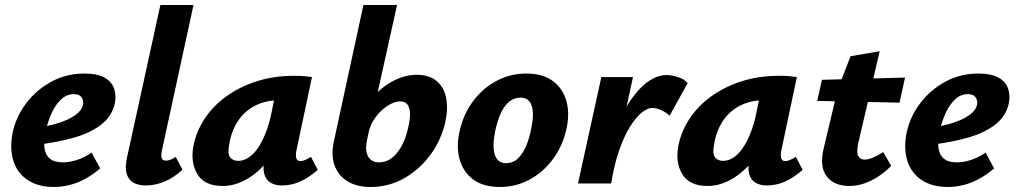

<svg xmlns="http://www.w3.org/2000/svg" viewBox="-20 -731 4048 765"><path d="M195 14Q132 14 90.5 -13.5Q49 -41 33.5 -89.5Q18 -138 30 -201Q44 -267 85 -320.5Q126 -374 185.5 -406Q245 -438 316 -438Q368 -438 397 -421.5Q426 -405 435 -377Q444 -349 437 -317Q425 -266 382 -233.5Q339 -201 276 -183Q213 -165 141 -156L136 -223Q179 -230 216.5 -242Q254 -254 279.5 -272Q305 -290 310 -311Q313 -321 310.5 -331.5Q308 -342 299.5 -349Q291 -356 274 -356Q246 -356 223.5 -335Q201 -314 186 -281Q171 -248 162 -209Q154 -172 157 -143.5Q160 -115 178 -99.5Q196 -84 232 -84Q256 -84 286 -93.5Q316 -103 345 -123L379 -60Q350 -35 318.5 -18Q287 -1 255.5 6.5Q224 14 195 14Z M561 8Q533 8 513 -2.5Q493 -13 485 -37.5Q477 -62 486 -103L619 -711H751L625 -131Q621 -113 624 -102Q627 -91 641 -91Q648 -91 657.5 -94Q667 -97 680 -106L707 -55Q673 -23 635.5 -7.5Q598 8 561 8Z M867 10Q795 10 766.5 -37Q738 -84 751 -151Q762 -207 795 -257.5Q828 -308 881 -346.5Q934 -385 1002.5 -407Q1071 -429 1152 -429Q1177 -429 1193 -427.5Q1209 -426 1223 -424L1161 -131Q1153 -89 1177 -89Q1185 -89 1195.5 -93.5Q1206 -98 1219 -106L1246 -54Q1209 -22 1174.5 -7Q1140 8 1103 8Q1078 8 1059 -2.5Q1040 -13 1033 -37.5Q1026 -62 1035 -103L1065 -246L1134 -277Q1119 -211 1091 -158Q1063 -105 1027 -67.5Q991 -30 950 -10Q909 10 867 10ZM929 -90Q950 -90 970 -103Q990 -116 1007 -140.5Q1024 -165 1038 -200Q1052 -235 1061 -278L1081 -377L1137 -327Q1127 -331 1117 -331.5Q1107 -332 1097 -332Q1051 -332 1015.5 -318.5Q980 -305 955 -281Q930 -257 914.5 -225Q899 -193 893 -154Q886 -117 897.5 -103.5Q909 -90 929 -90Z M1456 14Q1401 14 1364 -9Q1327 -32 1312.5 -73.5Q1298 -115 1311 -171L1428 -711H1562L1485 -364Q1508 -386 1534 -401.5Q1560 -417 1587 -425Q1614 -433 1640 -433Q1690 -433 1719.5 -408.5Q1749 -384 1757.5 -341Q1766 -298 1754 -243Q1737 -171 1694 -113Q1651 -55 1590 -20.5Q1529 14 1456 14ZM1443 -176Q1436 -145 1440.5 -124.5Q1445 -104 1458 -94Q1471 -84 1490 -84Q1517 -84 1538.5 -99.5Q1560 -115 1577.5 -144.5Q1595 -174 1604 -213Q1612 -243 1613.5 -268.5Q1615 -294 1606 -310.5Q1597 -327 1574 -327Q1558 -327 1538.5 -317.5Q1519 -308 1501 -291.5Q1483 -275 1468.5 -252Q1454 -229 1448 -200Z M1972 14Q1906 14 1866 -15.5Q1826 -45 1811.5 -95.5Q1797 -146 1811 -207Q1826 -276 1865 -328Q1904 -380 1959 -409Q2014 -438 2077 -438Q2141 -438 2181 -409.5Q2221 -381 2236 -331Q2251 -281 2237 -218Q2223 -152 2185 -99.5Q2147 -47 2092 -16.5Q2037 14 1972 14ZM1996 -81Q2024 -81 2043.5 -99.5Q2063 -118 2076.5 -150Q2090 -182 2097 -221Q2109 -277 2098.5 -309.5Q2088 -342 2054 -342Q2029 -342 2009 -326Q1989 -310 1975 -279Q1961 -248 1952 -204Q1941 -145 1952 -113Q1963 -81 1996 -81Z M2371 0Q2397 -137 2439.5 -233.5Q2482 -330 2533 -381Q2584 -432 2636 -432Q2656 -432 2681 -424Q2706 -416 2720 -400L2648 -270Q2632 -285 2612.5 -293Q2593 -301 2579 -301Q2560 -301 2536.5 -282Q2513 -263 2489.5 -225Q2466 -187 2446.5 -130.5Q2427 -74 2415 0ZM2283 0 2376 -424H2502L2410 0Z M2799 10Q2727 10 2698.5 -37Q2670 -84 2683 -151Q2694 -207 2727 -257.5Q2760 -308 2813 -346.5Q2866 -385 2934.5 -407Q3003 -429 3084 -429Q3109 -429 3125 -427.5Q3141 -426 3155 -424L3093 -131Q3085 -89 3109 -89Q3117 -89 3127.5 -93.5Q3138 -98 3151 -106L3178 -54Q3141 -22 3106.5 -7Q3072 8 3035 8Q3010 8 2991 -2.5Q2972 -13 2965 -37.5Q2958 -62 2967 -103L2997 -246L3066 -277Q3051 -211 3023 -158Q2995 -105 2959 -67.5Q2923 -30 2882 -10Q2841 10 2799 10ZM2861 -90Q2882 -90 2902 -103Q2922 -116 2939 -140.5Q2956 -165 2970 -200Q2984 -235 2993 -278L3013 -377L3069 -327Q3059 -331 3049 -331.5Q3039 -332 3029 -332Q2983 -332 2947.5 -318.5Q2912 -305 2887 -281Q2862 -257 2846.5 -225Q2831 -193 2825 -154Q2818 -117 2829.5 -103.5Q2841 -90 2861 -90Z M3365 10Q3304 10 3274.5 -27.5Q3245 -65 3261 -136L3318 -376L3369 -507L3485 -527L3399 -158Q3392 -124 3399.5 -109.5Q3407 -95 3426 -95Q3439 -95 3458.5 -103Q3478 -111 3499 -125L3531 -70Q3492 -31 3449 -10.5Q3406 10 3365 10ZM3236 -329 3255 -413 3586 -422 3564 -322Z M3757 14Q3694 14 3652.5 -13.5Q3611 -41 3595.5 -89.5Q3580 -138 3592 -201Q3606 -267 3647 -320.5Q3688 -374 3747.5 -406Q3807 -438 3878 -438Q3930 -438 3959 -421.5Q3988 -405 3997 -377Q4006 -349 3999 -317Q3987 -266 3944 -233.5Q3901 -201 3838 -183Q3775 -165 3703 -156L3698 -223Q3741 -230 3778.5 -242Q3816 -254 3841.5 -272Q3867 -290 3872 -311Q3875 -321 3872.5 -331.5Q3870 -342 3861.5 -349Q3853 -356 3836 -356Q3808 -356 3785.5 -335Q3763 -314 3748 -281Q3733 -248 3724 -209Q3716 -172 3719 -143.5Q3722 -115 3740 -99.5Q3758 -84 3794 -84Q3818 -84 3848 -93.5Q3878 -103 3907 -123L3941 -60Q3912 -35 3880.5 -18Q3849 -1 3817.5 6.5Q3786 14 3757 14Z"/></svg>

Font: Ysabeau Infant ExtraBold
Style: Italic
Weight: 800
Italic angle: -12°
Designer: Christian Thalmann (Catharsis Fonts)
Version: Version 2.001;gftools[0.9.30]; featfreeze: ss01,ss02,lnum